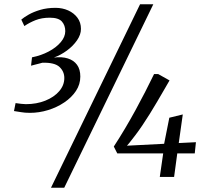

<svg xmlns="http://www.w3.org/2000/svg" viewBox="-20 -835 970 906"><path d="M121.5 -302.5Q97 -302.5 79 -305.8Q61 -309 46 -311L53.5 -348.5Q67.5 -346.5 80.2 -345Q93 -343.5 102 -343.5Q152.5 -343.5 193.8 -360Q235 -376.5 259.2 -404.5Q283.5 -432.5 283.5 -467Q283.5 -497.5 260.8 -519Q238 -540.5 180 -539Q175.5 -537.5 164.5 -534.8Q153.5 -532 142.5 -529.2Q131.5 -526.5 126.5 -525L131 -564.5Q174 -573 209.5 -591.8Q245 -610.5 266.5 -635.8Q288 -661 288 -688Q288 -715.5 272 -733.5Q256 -751.5 215 -751.5Q177 -751.5 147.5 -739.8Q118 -728 95 -712L80.5 -742.5Q92.5 -753 115.2 -766Q138 -779 170 -788.5Q202 -798 242 -798Q274.5 -798 301.8 -785.8Q329 -773.5 345.5 -751.2Q362 -729 362 -698.5Q362 -671.5 343.5 -644.8Q325 -618 295.8 -596.5Q266.5 -575 234.5 -563.5Q272.5 -568 300.2 -559.2Q328 -550.5 343.5 -529.2Q359 -508 359 -473.5Q359 -437 338.5 -406Q318 -375 283.5 -351.8Q249 -328.5 206.8 -315.5Q164.5 -302.5 121.5 -302.5ZM641 -815H703.5L283 51H220.5ZM734 0 750 -111H533.5L517 -143.5Q545 -186.5 570.5 -229.5Q596 -272.5 619.5 -315.5Q643 -358.5 664.8 -401Q686.5 -443.5 707 -485.5H726.5L780 -455.5Q767.5 -434 752.5 -408Q737.5 -382 720.8 -353.8Q704 -325.5 686.8 -297.5Q669.5 -269.5 652.2 -244Q635 -218.5 619 -197.5Q608 -184 599.2 -172Q590.5 -160 579 -147.5L754.5 -156.5L779 -279.5L842.5 -295L823.5 -160L904.5 -164L899 -111H816.5L801.5 0Z"/></svg>

Font: Merriweather 20pt Light
Style: Italic
Weight: 300
Italic angle: -7.8°
Version: Version 2.101